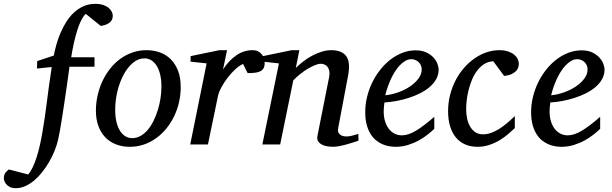

<svg xmlns="http://www.w3.org/2000/svg" viewBox="-150 -757 3205 1006"><path d="M440.9 -674.8Q440.9 -650.9 423.3 -637.9Q405.8 -625 377.9 -621.1L299.8 -684.1Q289.1 -675.3 279.8 -658.7Q270.5 -642.1 262.7 -621.1Q254.9 -600.1 248.3 -576.4Q241.7 -552.7 236.8 -530.5Q231.9 -508.3 228.5 -489Q225.1 -469.7 223.1 -457H345.2V-407.2H213.9Q212.4 -396 208.7 -368.2Q205.1 -340.3 199.7 -303.7Q194.3 -267.1 188.2 -225.3Q182.1 -183.6 176 -144.8Q169.9 -106 164.1 -73.2Q158.2 -40.5 153.8 -22Q147 5.9 135 35.4Q123 64.9 106.7 92.8Q90.3 120.6 70.6 145.5Q50.8 170.4 28.6 189Q6.3 207.5 -17.8 218.3Q-42 229 -66.9 229Q-85.9 229 -98.4 222.7Q-110.8 216.3 -117.7 207.8Q-124.5 199.2 -127.2 191.2Q-129.9 183.1 -129.9 179.2Q-129.9 160.2 -122.6 149.7Q-115.2 139.2 -104 130.9L-2 157.2Q11.2 141.1 22.2 117.7Q33.2 94.2 42.2 65.9Q51.3 37.6 58.6 5.1Q65.9 -27.3 71.8 -62Q84.5 -132.8 95.2 -220Q106 -307.1 121.1 -405.8L43.9 -397.9L44.9 -437L131.8 -465.8Q136.7 -492.2 145.3 -522.7Q153.8 -553.2 166.5 -583.3Q179.2 -613.3 196.5 -641.1Q213.9 -668.9 236.3 -690.2Q258.8 -711.4 286.9 -724.1Q314.9 -736.8 349.1 -736.8Q374.5 -736.8 392.1 -730.5Q409.7 -724.1 420.4 -714.6Q431.2 -705.1 436 -694.3Q440.9 -683.6 440.9 -674.8Z M695.8 -304.2Q695.8 -339.8 689 -367.2Q682.1 -394.5 670.4 -413.1Q658.7 -431.6 642.3 -441.4Q626 -451.2 606.9 -451.2Q574.2 -451.2 546.1 -427.5Q518.1 -403.8 497.6 -365.5Q477.1 -327.1 465.3 -279.1Q453.6 -231 453.6 -182.1Q453.6 -145 460.4 -117.2Q467.3 -89.4 479.5 -70.6Q491.7 -51.8 507.8 -42.5Q523.9 -33.2 543 -33.2Q566.4 -33.2 587.2 -45.2Q607.9 -57.1 624.8 -77.4Q641.6 -97.7 654.8 -124.5Q668 -151.4 677.2 -181.4Q686.5 -211.4 691.2 -243.2Q695.8 -274.9 695.8 -304.2ZM796.9 -299.8Q796.9 -259.3 787.8 -220.5Q778.8 -181.6 762 -147Q745.1 -112.3 721.4 -83.3Q697.8 -54.2 668.2 -33Q638.7 -11.7 604 0.2Q569.3 12.2 530.8 12.2Q489.7 12.2 456.5 -1Q423.3 -14.2 400.4 -38.8Q377.4 -63.5 365 -98.4Q352.5 -133.3 352.5 -176.8Q352.5 -217.3 361.3 -256.6Q370.1 -295.9 386.5 -331.1Q402.8 -366.2 426.3 -396.2Q449.7 -426.3 479.2 -448Q508.8 -469.7 543.7 -481.9Q578.6 -494.1 617.7 -494.1Q653.8 -494.1 686.3 -482.9Q718.8 -471.7 743.4 -447.8Q768.1 -423.8 782.5 -387.2Q796.9 -350.6 796.9 -299.8Z M1236.8 -426.8Q1236.8 -409.2 1230.5 -398.7Q1224.1 -388.2 1212.4 -382.8Q1200.7 -377.4 1184.3 -375.7Q1168 -374 1147.5 -374L1123.5 -421.9Q1105 -414.1 1083.7 -394.8Q1062.5 -375.5 1043.5 -350.8Q1024.4 -326.2 1010.3 -300Q996.1 -273.9 991.7 -252L939.5 0H846.7L932.6 -424.8L848.6 -434.1V-462.9L999.5 -494.1H1039.6L1018.6 -393.1Q1049.3 -440.4 1088.4 -467.3Q1127.4 -494.1 1172.9 -494.1Q1190.9 -494.1 1203.1 -487.5Q1215.3 -481 1222.9 -470.7Q1230.5 -460.4 1233.6 -448.7Q1236.8 -437 1236.8 -426.8Z M1728.5 -20Q1722.2 -17.6 1706.3 -12.5Q1690.4 -7.3 1670.9 -1.7Q1651.4 3.9 1630.9 8.1Q1610.4 12.2 1594.7 12.2Q1585.9 12.2 1570.6 10.5Q1555.2 8.8 1541 2.7Q1526.9 -3.4 1518.1 -15.1Q1509.3 -26.9 1513.7 -46.9L1574.7 -354Q1578.1 -374 1575 -387.2Q1571.8 -400.4 1564.7 -408.4Q1557.6 -416.5 1548.3 -419.7Q1539.1 -422.9 1530.8 -422.9Q1518.6 -422.9 1500.7 -415.8Q1482.9 -408.7 1463.1 -397Q1443.4 -385.3 1423.3 -369.4Q1403.3 -353.5 1386.7 -335.9L1317.9 0H1224.6L1311.5 -424.8L1227.5 -434.1V-462.9L1378.4 -494.1H1418.5L1399.9 -400.9Q1416.5 -417.5 1438 -434.3Q1459.5 -451.2 1483.9 -464.4Q1508.3 -477.5 1534.4 -485.8Q1560.5 -494.1 1585.4 -494.1Q1640.1 -494.1 1663.3 -463.9Q1686.5 -433.6 1674.8 -366.2L1621.6 -84Q1619.1 -69.8 1623.8 -61.5Q1628.4 -53.2 1636 -48.8Q1643.6 -44.4 1651.9 -43.2Q1660.2 -42 1664.6 -42Q1678.2 -42 1694.3 -45.9Q1710.4 -49.8 1727.5 -55.2Z M2059.6 -394Q2059.6 -403.8 2055.7 -413.3Q2051.8 -422.9 2044.9 -430.2Q2038.1 -437.5 2027.8 -442.1Q2017.6 -446.8 2005.4 -446.8Q1988.8 -446.8 1973.6 -438Q1958.5 -429.2 1944.6 -414.6Q1930.7 -399.9 1918.7 -380.9Q1906.7 -361.8 1897.2 -340.8Q1887.7 -319.8 1880.4 -298.3Q1873 -276.9 1868.7 -257.8Q1900.4 -260.7 1934.3 -272.5Q1968.3 -284.2 1996.1 -302.5Q2023.9 -320.8 2041.7 -344.2Q2059.6 -367.7 2059.6 -394ZM2148.4 -393.1Q2148.4 -365.7 2135.7 -342.8Q2123 -319.8 2101.3 -301.3Q2079.6 -282.7 2051 -268.3Q2022.5 -253.9 1991 -243.9Q1959.5 -233.9 1926.8 -227.8Q1894 -221.7 1864.3 -220.2Q1862.8 -210.4 1861.6 -196.8Q1860.4 -183.1 1860.4 -173.8Q1860.4 -146.5 1866.9 -123.5Q1873.5 -100.6 1886 -83.7Q1898.4 -66.9 1916 -57.4Q1933.6 -47.9 1955.6 -47.9Q1989.3 -47.9 2029.8 -72.3Q2070.3 -96.7 2125.5 -145V-82Q2111.3 -68.4 2090.8 -52Q2070.3 -35.6 2044.2 -21.2Q2018.1 -6.8 1987.3 2.7Q1956.5 12.2 1922.4 12.2Q1907.2 12.2 1889.4 9.3Q1871.6 6.3 1854 -1.2Q1836.4 -8.8 1820.1 -22Q1803.7 -35.2 1791.3 -55.4Q1778.8 -75.7 1771.2 -103.8Q1763.7 -131.8 1763.7 -169.9Q1763.7 -209.5 1773.2 -248.8Q1782.7 -288.1 1800 -324Q1817.4 -359.9 1841.8 -390.9Q1866.2 -421.9 1895.5 -444.6Q1924.8 -467.3 1958.3 -480.2Q1991.7 -493.2 2027.3 -493.2Q2062 -493.2 2085.2 -481.7Q2108.4 -470.2 2122.6 -454.1Q2136.7 -438 2142.6 -420.9Q2148.4 -403.8 2148.4 -393.1Z M2568.4 -423.8Q2568.4 -414.1 2565.4 -403.8Q2562.5 -393.6 2554 -384.8Q2545.4 -376 2530.5 -368.9Q2515.6 -361.8 2491.7 -358.9L2434.6 -436Q2407.7 -434.6 2386.7 -421.1Q2365.7 -407.7 2349.9 -386.7Q2334 -365.7 2323 -339.1Q2312 -312.5 2305.2 -285.2Q2298.3 -257.8 2295.4 -231.9Q2292.5 -206.1 2292.5 -186Q2292.5 -161.6 2297.1 -137.9Q2301.8 -114.3 2312.3 -95.5Q2322.8 -76.7 2339.6 -64.9Q2356.4 -53.2 2381.3 -53.2Q2401.4 -53.2 2421.9 -60.3Q2442.4 -67.4 2463.1 -80.1Q2483.9 -92.8 2504.9 -110.4Q2525.9 -127.9 2547.4 -148.9V-85.9Q2531.7 -70.8 2511.7 -53.7Q2491.7 -36.6 2467.3 -22Q2442.9 -7.3 2413.8 2.4Q2384.8 12.2 2351.6 12.2Q2315.9 12.2 2287.4 -0.2Q2258.8 -12.7 2239 -36.4Q2219.2 -60.1 2208.5 -94.7Q2197.8 -129.4 2197.8 -173.8Q2197.8 -218.8 2208.3 -259.8Q2218.8 -300.8 2237.3 -336.4Q2255.9 -372.1 2281.2 -401.1Q2306.6 -430.2 2336.4 -450.9Q2366.2 -471.7 2399.2 -482.9Q2432.1 -494.1 2466.3 -494.1Q2493.2 -494.1 2512.7 -487.3Q2532.2 -480.5 2544.4 -470.2Q2556.6 -460 2562.5 -447.5Q2568.4 -435.1 2568.4 -423.8Z M2928.7 -394Q2928.7 -403.8 2924.8 -413.3Q2920.9 -422.9 2914.1 -430.2Q2907.2 -437.5 2897 -442.1Q2886.7 -446.8 2874.5 -446.8Q2857.9 -446.8 2842.8 -438Q2827.6 -429.2 2813.7 -414.6Q2799.8 -399.9 2787.8 -380.9Q2775.9 -361.8 2766.4 -340.8Q2756.8 -319.8 2749.5 -298.3Q2742.2 -276.9 2737.8 -257.8Q2769.5 -260.7 2803.5 -272.5Q2837.4 -284.2 2865.2 -302.5Q2893.1 -320.8 2910.9 -344.2Q2928.7 -367.7 2928.7 -394ZM3017.6 -393.1Q3017.6 -365.7 3004.9 -342.8Q2992.2 -319.8 2970.5 -301.3Q2948.7 -282.7 2920.2 -268.3Q2891.6 -253.9 2860.1 -243.9Q2828.6 -233.9 2795.9 -227.8Q2763.2 -221.7 2733.4 -220.2Q2731.9 -210.4 2730.7 -196.8Q2729.5 -183.1 2729.5 -173.8Q2729.5 -146.5 2736.1 -123.5Q2742.7 -100.6 2755.1 -83.7Q2767.6 -66.9 2785.2 -57.4Q2802.7 -47.9 2824.7 -47.9Q2858.4 -47.9 2898.9 -72.3Q2939.5 -96.7 2994.6 -145V-82Q2980.5 -68.4 2960 -52Q2939.5 -35.6 2913.3 -21.2Q2887.2 -6.8 2856.4 2.7Q2825.7 12.2 2791.5 12.2Q2776.4 12.2 2758.5 9.3Q2740.7 6.3 2723.1 -1.2Q2705.6 -8.8 2689.2 -22Q2672.9 -35.2 2660.4 -55.4Q2647.9 -75.7 2640.4 -103.8Q2632.8 -131.8 2632.8 -169.9Q2632.8 -209.5 2642.3 -248.8Q2651.9 -288.1 2669.2 -324Q2686.5 -359.9 2710.9 -390.9Q2735.4 -421.9 2764.6 -444.6Q2793.9 -467.3 2827.4 -480.2Q2860.8 -493.2 2896.5 -493.2Q2931.2 -493.2 2954.3 -481.7Q2977.5 -470.2 2991.7 -454.1Q3005.9 -438 3011.7 -420.9Q3017.6 -403.8 3017.6 -393.1Z"/></svg>

Font: Charis SIL CyrE
Style: Italic
Weight: 400
Italic angle: -11°
Foundry: SIL International
Version: Version 5.000